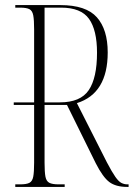

<svg xmlns="http://www.w3.org/2000/svg" viewBox="-20 -734 525 754"><path d="M40 0V-10H59Q84 -10 95.5 -16Q107 -22 110.5 -40Q114 -58 114 -95V-322H34V-332H114V-619Q114 -656 110.5 -674Q107 -692 95.5 -698Q84 -704 59 -704H40V-714H217Q318 -714 360.5 -666Q403 -618 403 -528Q403 -367 282 -329L400 -96Q420 -58 433 -39.5Q446 -21 457 -15.5Q468 -10 480 -10H485V0H479Q435 0 409.5 -19Q384 -38 356 -93L243 -322H155V-95Q155 -58 158.5 -40Q162 -22 174 -16Q186 -10 210 -10H234V0ZM215 -332Q296 -332 328.5 -380Q361 -428 361 -527Q361 -616 329.5 -660Q298 -704 220 -704H155V-332Z"/></svg>

Font: Noto Serif Display ExtraCondensed ExtraLight
Style: Regular
Weight: 200
Width: 2
Designer: Monotype Design Team
Foundry: Monotype Imaging Inc.
Version: Version 2.009